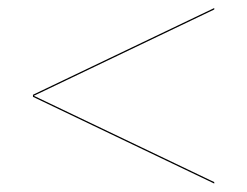

<svg xmlns="http://www.w3.org/2000/svg" viewBox="-20 -620 600 466"><path d="M60 -386.5V-390L500 -600.5V-597ZM500 -174.5 60 -385V-388.5L500 -178Z"/></svg>

Font: Bodoni Moda 48pt Black
Style: Regular
Weight: 900
Designer: Owen Earl
Foundry: indestructible type
Version: Version 2.004